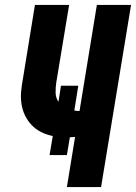

<svg xmlns="http://www.w3.org/2000/svg" viewBox="-20 -755 549 775"><path d="M250 0 283 -202Q278 -202 272.5 -201.5Q267 -201 262 -201L250 -129H180L193 -206Q168 -211 146 -222Q124 -233 107.5 -250.5Q91 -268 80.5 -290Q70 -312 66.5 -337Q63 -362 65.5 -388Q68 -414 73 -440L121 -735H259L207 -421Q204 -401 204.5 -380.5Q205 -360 216 -344L226 -409H296L280 -309Q284 -308 289 -307.5Q294 -307 298 -307Q299 -307 299.5 -307Q300 -307 301 -307L371 -735H509L388 0Z"/></svg>

Font: Iosevka SS04 Heavy Oblique
Style: Regular
Weight: 900
Italic angle: -9°
Monospace: yes
Designer: Belleve Invis
Foundry: Belleve Invis
Version: Version 19.0.0; ttfautohint (v1.8.4)